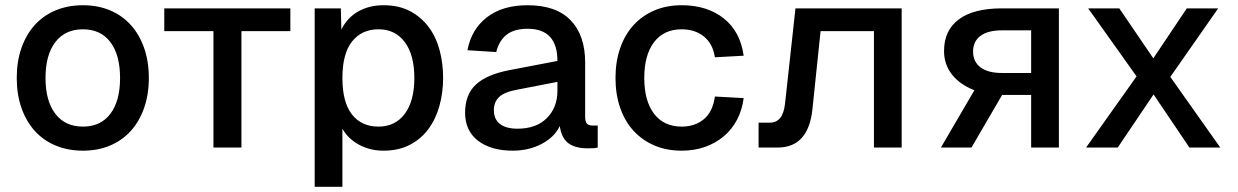

<svg xmlns="http://www.w3.org/2000/svg" viewBox="-20 -564 4732 734"><path d="M297 12Q240 12 193 -7.5Q146 -27 113 -63.5Q80 -100 62 -151.5Q44 -203 44 -266Q44 -329 62 -380.5Q80 -432 113 -468.5Q146 -505 193 -524.5Q240 -544 297 -544Q354 -544 400.5 -524.5Q447 -505 480 -468.5Q513 -432 531 -380.5Q549 -329 549 -266Q549 -203 531 -151.5Q513 -100 480 -63.5Q447 -27 400.5 -7.5Q354 12 297 12ZM297 -80Q365 -80 402 -129Q439 -178 439 -266Q439 -354 402 -403Q365 -452 297 -452Q229 -452 191.5 -403Q154 -354 154 -266Q154 -178 191.5 -129Q229 -80 297 -80Z M796 0V-445H608V-532H1090V-445H903V0Z M1183 150V-532H1283L1285 -451Q1308 -497 1350 -520.5Q1392 -544 1446 -544Q1505 -544 1547.5 -521.5Q1590 -499 1618.5 -461Q1647 -423 1660.5 -372.5Q1674 -322 1674 -266Q1674 -210 1660 -159.5Q1646 -109 1618 -71Q1590 -33 1547 -10.5Q1504 12 1446 12Q1395 12 1353 -10.5Q1311 -33 1289 -72V150ZM1427 -80Q1491 -80 1527.5 -129Q1564 -178 1564 -266Q1564 -354 1527.5 -403Q1491 -452 1427 -452Q1363 -452 1326 -405.5Q1289 -359 1289 -266Q1289 -173 1325.5 -126.5Q1362 -80 1427 -80Z M1940 12Q1857 12 1807.5 -26Q1758 -64 1758 -133Q1758 -202 1799 -240.5Q1840 -279 1928 -296L2111 -331Q2111 -454 1997 -454Q1946 -454 1917 -431.5Q1888 -409 1877 -365L1767 -372Q1782 -452 1841.5 -498Q1901 -544 1997 -544Q2106 -544 2161.5 -486.5Q2217 -429 2217 -325V-118Q2217 -98 2224 -91Q2231 -84 2246 -84H2265V0Q2260 2 2248.5 2.5Q2237 3 2226 3Q2180 3 2153.5 -16Q2127 -35 2120 -82Q2100 -40 2051 -14Q2002 12 1940 12ZM1958 -72Q2030 -72 2070.5 -112.5Q2111 -153 2111 -217V-251L1956 -221Q1908 -212 1888 -193Q1868 -174 1868 -143Q1868 -108 1891.5 -90Q1915 -72 1958 -72Z M2586 12Q2528 12 2481.5 -8Q2435 -28 2402 -64Q2369 -100 2351 -151.5Q2333 -203 2333 -266Q2333 -329 2351 -380.5Q2369 -432 2402 -468Q2435 -504 2481.5 -524Q2528 -544 2586 -544Q2683 -544 2746.5 -494Q2810 -444 2823 -351L2713 -345Q2705 -397 2671 -424.5Q2637 -452 2586 -452Q2518 -452 2480.5 -403Q2443 -354 2443 -266Q2443 -178 2480.5 -129Q2518 -80 2586 -80Q2637 -80 2671 -108.5Q2705 -137 2713 -195L2823 -189Q2817 -143 2797.5 -106Q2778 -69 2747 -43Q2716 -17 2675.5 -2.5Q2635 12 2586 12Z M2880 0V-95H2923Q2973 -95 2981 -167L3021 -532H3427V0H3321V-445H3117L3086 -148Q3071 0 2953 0Z M3577 0 3705 -219Q3649 -241 3619 -279.5Q3589 -318 3589 -369Q3589 -448 3645.5 -490Q3702 -532 3810 -532H4028V0H3922V-201H3811L3694 0ZM3922 -285V-448H3810Q3757 -448 3728.5 -427Q3700 -406 3700 -367Q3700 -328 3728.5 -306.5Q3757 -285 3810 -285Z M4132 0 4325 -272 4140 -532H4259L4389 -341L4517 -532H4637L4454 -270L4645 0H4527L4390 -203L4253 0Z"/></svg>

Font: Geist Med
Style: Regular
Weight: 400
Designer: Basement.studio, Andrés Briganti, Mateo Zaragoza
Foundry: Basement.studio, Vercel, Andrés Briganti, Guido Ferreyra, Mateo Zaragoza
Version: Version 1.401